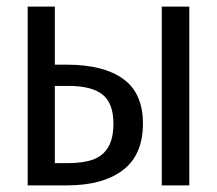

<svg xmlns="http://www.w3.org/2000/svg" viewBox="-20 -560 655 580"><path d="M145.6 -540V-364.6H182.1Q292.8 -364.6 352.3 -321.5Q411.8 -278.5 411.8 -187.2Q411.8 -91.8 351 -45.9Q290.3 0 182.6 0H63.6V-540ZM468.7 -540H551.8V0H468.7ZM145.6 -300.5V-67.2H185.1Q230.8 -67.2 260.8 -77.9Q290.8 -88.7 306.7 -115.1Q322.6 -141.5 322.6 -187.2Q322.6 -247.7 290 -274.1Q257.4 -300.5 186.2 -300.5Z"/></svg>

Font: Fira Code Fixed
Style: Regular
Weight: 400
Monospace: yes
Designer: Carrois Corporate, Edenspiekermann AG, Nikita Prokopov
Foundry: Carrois Corporate, Edenspiekermann AG, Nikita Prokopov
Version: Version 5.002